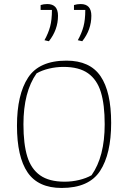

<svg xmlns="http://www.w3.org/2000/svg" viewBox="-20 -920 634 950"><path d="M200 -721Q219 -755 228 -788.5Q237 -822 237 -871H181V-895Q196 -900 214 -900Q267 -900 267 -842Q267 -773 222 -716ZM365 -721Q384 -755 393 -788.5Q402 -822 402 -871H346V-895Q361 -900 379 -900Q432 -900 432 -842Q432 -773 387 -716ZM64 -298Q64 -452 119 -536Q174 -620 309 -620Q425 -620 477.5 -543Q530 -466 530 -312Q530 -158 475 -74Q420 10 285 10Q169 10 116.5 -67Q64 -144 64 -298ZM433 -53Q498 -145 498 -305Q498 -403 479 -464.5Q460 -526 415.5 -557.5Q371 -589 294 -589Q258 -589 222.5 -580.5Q187 -572 161 -557Q96 -465 96 -305Q96 -207 115 -145.5Q134 -84 178.5 -52.5Q223 -21 300 -21Q336 -21 371.5 -29.5Q407 -38 433 -53Z"/></svg>

Font: Athiti ExtraLight
Style: Regular
Weight: 250
Version: Version 1.032